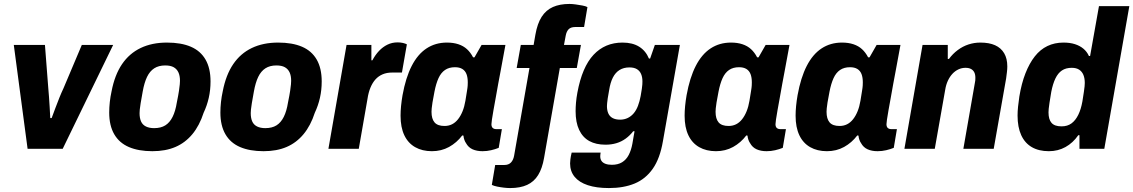

<svg xmlns="http://www.w3.org/2000/svg" viewBox="-20 -755 5749 974"><path d="M120 0 50 -527H208L225 -307Q227 -290 228.5 -264.5Q230 -239 232 -211.5Q234 -184 235 -156H242Q251 -180 261 -207Q271 -234 281.5 -260Q292 -286 302 -307L395 -527H554L298 0Z M753 12Q683 12 634 -9Q585 -30 559.5 -74Q534 -118 534 -184Q534 -210 537 -237.5Q540 -265 546 -292Q562 -375 599 -429.5Q636 -484 693.5 -511.5Q751 -539 827 -539Q899 -539 948 -518Q997 -497 1022.5 -453Q1048 -409 1048 -342Q1048 -298 1039 -258.5Q1030 -219 1013 -183Q992 -118 956 -74.5Q920 -31 870 -9.5Q820 12 753 12ZM762 -105Q796 -105 818.5 -119Q841 -133 855.5 -162Q870 -191 877 -235Q885 -274 888 -295Q891 -316 892 -327Q893 -338 893 -345Q893 -371 885 -388Q877 -405 861 -414Q845 -423 818 -423Q785 -423 762.5 -408.5Q740 -394 726 -365Q712 -336 704 -291Q697 -253 693.5 -231.5Q690 -210 689 -199Q688 -188 688 -181Q688 -156 695.5 -139Q703 -122 720 -113.5Q737 -105 762 -105Z M1317 12Q1247 12 1198 -9Q1149 -30 1123.5 -74Q1098 -118 1098 -184Q1098 -210 1101 -237.5Q1104 -265 1110 -292Q1126 -375 1163 -429.5Q1200 -484 1257.5 -511.5Q1315 -539 1391 -539Q1463 -539 1512 -518Q1561 -497 1586.5 -453Q1612 -409 1612 -342Q1612 -298 1603 -258.5Q1594 -219 1577 -183Q1556 -118 1520 -74.5Q1484 -31 1434 -9.5Q1384 12 1317 12ZM1326 -105Q1360 -105 1382.5 -119Q1405 -133 1419.5 -162Q1434 -191 1441 -235Q1449 -274 1452 -295Q1455 -316 1456 -327Q1457 -338 1457 -345Q1457 -371 1449 -388Q1441 -405 1425 -414Q1409 -423 1382 -423Q1349 -423 1326.5 -408.5Q1304 -394 1290 -365Q1276 -336 1268 -291Q1261 -253 1257.5 -231.5Q1254 -210 1253 -199Q1252 -188 1252 -181Q1252 -156 1259.5 -139Q1267 -122 1284 -113.5Q1301 -105 1326 -105Z M1646 0 1738 -527H1864V-449H1869Q1884 -477 1903 -497Q1922 -517 1945.5 -528.5Q1969 -540 1997 -540Q2012 -540 2024.5 -537Q2037 -534 2044 -530L2019 -387H1970Q1942 -387 1921 -378Q1900 -369 1885 -352.5Q1870 -336 1859.5 -311Q1849 -286 1844 -252L1800 0Z M2171 12Q2122 12 2086 -8.5Q2050 -29 2031 -69Q2012 -109 2012 -168Q2012 -191 2014.5 -217Q2017 -243 2022 -272Q2038 -361 2068.5 -420.5Q2099 -480 2144 -509.5Q2189 -539 2247 -539Q2280 -539 2305.5 -530.5Q2331 -522 2349 -505.5Q2367 -489 2380 -464H2387L2423 -527H2544L2520 -397Q2514 -366 2507.5 -330.5Q2501 -295 2495 -260.5Q2489 -226 2483.5 -197Q2478 -168 2475.5 -148.5Q2473 -129 2473 -125Q2473 -112 2479.5 -106Q2486 -100 2497 -100H2526L2510 -5Q2493 2 2471.5 7Q2450 12 2428 12Q2399 12 2377.5 2.5Q2356 -7 2344 -29Q2339 -36 2335.5 -46Q2332 -56 2331 -67L2325 -68Q2297 -31 2258 -9.5Q2219 12 2171 12ZM2235 -116Q2256 -116 2273 -124.5Q2290 -133 2303.5 -150Q2317 -167 2326.5 -190.5Q2336 -214 2341 -244Q2346 -276 2349 -293.5Q2352 -311 2352.5 -321Q2353 -331 2353 -337Q2353 -362 2346.5 -379Q2340 -396 2325.5 -405Q2311 -414 2288 -414Q2258 -414 2237.5 -400Q2217 -386 2204.5 -358.5Q2192 -331 2184 -290Q2177 -255 2174 -235.5Q2171 -216 2170 -205.5Q2169 -195 2169 -188Q2169 -152 2184.5 -134Q2200 -116 2235 -116Z M2568 199Q2554 199 2536.5 197Q2519 195 2502 191.5Q2485 188 2475 183L2492 82H2538Q2560 82 2572 69.5Q2584 57 2588 35L2666 -410H2601L2622 -527H2687L2696 -579Q2706 -636 2728 -670Q2750 -704 2785 -719.5Q2820 -735 2869 -735Q2883 -735 2900.5 -732.5Q2918 -730 2934.5 -727Q2951 -724 2960 -719L2943 -618H2899Q2876 -618 2865 -607Q2854 -596 2850 -575L2841 -527H2927L2906 -410H2820L2740 46Q2731 99 2710 133Q2689 167 2654 183Q2619 199 2568 199Z M3069 199Q3006 199 2962 184.5Q2918 170 2895 142Q2872 114 2872 74Q2872 67 2873.5 53.5Q2875 40 2880 19H3027Q3026 24 3025.5 29.5Q3025 35 3025 38Q3025 52 3031.5 61.5Q3038 71 3051.5 76Q3065 81 3084 81Q3115 81 3136 68Q3157 55 3169.5 31Q3182 7 3188 -26Q3191 -42 3193.5 -58Q3196 -74 3199 -89H3192Q3175 -67 3153.5 -51.5Q3132 -36 3106.5 -28.5Q3081 -21 3052 -21Q3003 -21 2969.5 -39.5Q2936 -58 2918 -96Q2900 -134 2900 -191Q2900 -211 2902 -234.5Q2904 -258 2909 -285Q2933 -415 2991 -477Q3049 -539 3138 -539Q3189 -539 3222.5 -518Q3256 -497 3272 -458H3278L3302 -527H3429L3343 -39Q3328 49 3291.5 101Q3255 153 3199.5 176Q3144 199 3069 199ZM3126 -148Q3147 -148 3164.5 -156.5Q3182 -165 3195 -180.5Q3208 -196 3216.5 -218.5Q3225 -241 3230 -268Q3234 -291 3236 -304.5Q3238 -318 3238.5 -326.5Q3239 -335 3239 -342Q3239 -364 3232 -380Q3225 -396 3210.5 -404.5Q3196 -413 3173 -413Q3144 -413 3123 -400Q3102 -387 3089 -361.5Q3076 -336 3070 -297Q3065 -272 3063 -256.5Q3061 -241 3060 -232.5Q3059 -224 3059 -217Q3059 -195 3066 -179.5Q3073 -164 3088 -156Q3103 -148 3126 -148Z M3612 12Q3563 12 3527 -8.5Q3491 -29 3472 -69Q3453 -109 3453 -168Q3453 -191 3455.5 -217Q3458 -243 3463 -272Q3479 -361 3509.5 -420.5Q3540 -480 3585 -509.5Q3630 -539 3688 -539Q3721 -539 3746.5 -530.5Q3772 -522 3790 -505.5Q3808 -489 3821 -464H3828L3864 -527H3985L3961 -397Q3955 -366 3948.5 -330.5Q3942 -295 3936 -260.5Q3930 -226 3924.5 -197Q3919 -168 3916.5 -148.5Q3914 -129 3914 -125Q3914 -112 3920.5 -106Q3927 -100 3938 -100H3967L3951 -5Q3934 2 3912.5 7Q3891 12 3869 12Q3840 12 3818.5 2.5Q3797 -7 3785 -29Q3780 -36 3776.5 -46Q3773 -56 3772 -67L3766 -68Q3738 -31 3699 -9.5Q3660 12 3612 12ZM3676 -116Q3697 -116 3714 -124.5Q3731 -133 3744.5 -150Q3758 -167 3767.5 -190.5Q3777 -214 3782 -244Q3787 -276 3790 -293.5Q3793 -311 3793.5 -321Q3794 -331 3794 -337Q3794 -362 3787.5 -379Q3781 -396 3766.5 -405Q3752 -414 3729 -414Q3699 -414 3678.5 -400Q3658 -386 3645.5 -358.5Q3633 -331 3625 -290Q3618 -255 3615 -235.5Q3612 -216 3611 -205.5Q3610 -195 3610 -188Q3610 -152 3625.5 -134Q3641 -116 3676 -116Z M4175 12Q4126 12 4090 -8.5Q4054 -29 4035 -69Q4016 -109 4016 -168Q4016 -191 4018.5 -217Q4021 -243 4026 -272Q4042 -361 4072.5 -420.5Q4103 -480 4148 -509.5Q4193 -539 4251 -539Q4284 -539 4309.5 -530.5Q4335 -522 4353 -505.5Q4371 -489 4384 -464H4391L4427 -527H4548L4524 -397Q4518 -366 4511.5 -330.5Q4505 -295 4499 -260.5Q4493 -226 4487.5 -197Q4482 -168 4479.5 -148.5Q4477 -129 4477 -125Q4477 -112 4483.5 -106Q4490 -100 4501 -100H4530L4514 -5Q4497 2 4475.5 7Q4454 12 4432 12Q4403 12 4381.5 2.5Q4360 -7 4348 -29Q4343 -36 4339.5 -46Q4336 -56 4335 -67L4329 -68Q4301 -31 4262 -9.5Q4223 12 4175 12ZM4239 -116Q4260 -116 4277 -124.5Q4294 -133 4307.5 -150Q4321 -167 4330.5 -190.5Q4340 -214 4345 -244Q4350 -276 4353 -293.5Q4356 -311 4356.5 -321Q4357 -331 4357 -337Q4357 -362 4350.5 -379Q4344 -396 4329.5 -405Q4315 -414 4292 -414Q4262 -414 4241.5 -400Q4221 -386 4208.5 -358.5Q4196 -331 4188 -290Q4181 -255 4178 -235.5Q4175 -216 4174 -205.5Q4173 -195 4173 -188Q4173 -152 4188.5 -134Q4204 -116 4239 -116Z M4568 0 4660 -527H4788V-456H4794Q4813 -482 4838.5 -501Q4864 -520 4893 -529.5Q4922 -539 4953 -539Q4998 -539 5028 -525.5Q5058 -512 5074 -485Q5090 -458 5090 -418Q5090 -404 5088 -388.5Q5086 -373 5084 -357L5021 0H4867L4925 -332Q4927 -340 4927.5 -347Q4928 -354 4928 -360Q4928 -377 4922.5 -388Q4917 -399 4906 -405Q4895 -411 4878 -411Q4859 -411 4842 -403Q4825 -395 4811.5 -380.5Q4798 -366 4788.5 -345.5Q4779 -325 4775 -300L4722 0Z M5301 12Q5250 12 5214.5 -8.5Q5179 -29 5160.5 -69.5Q5142 -110 5142 -169Q5142 -190 5144.5 -214Q5147 -238 5151 -265Q5162 -332 5182 -383Q5202 -434 5229.5 -469Q5257 -504 5293.5 -521.5Q5330 -539 5375 -539Q5408 -539 5433 -531Q5458 -523 5476 -508Q5494 -493 5504 -471H5510L5555 -724H5709L5582 0H5456V-69H5450Q5423 -30 5385 -9Q5347 12 5301 12ZM5365 -114Q5395 -114 5415.5 -129Q5436 -144 5450 -172.5Q5464 -201 5471 -241Q5476 -272 5478.5 -289.5Q5481 -307 5482 -316.5Q5483 -326 5483 -334Q5483 -358 5476 -375Q5469 -392 5454.5 -401.5Q5440 -411 5417 -411Q5387 -411 5367 -397.5Q5347 -384 5334 -357Q5321 -330 5313 -289Q5307 -253 5304 -233.5Q5301 -214 5300 -203Q5299 -192 5299 -185Q5299 -149 5314.5 -131.5Q5330 -114 5365 -114Z"/></svg>

Font: Archivo SemiCondensed ExtraBold
Style: Italic
Weight: 800
Width: 4
Italic angle: -10°
Designer: Hector Gatti
Foundry: Omnibus-Type
Version: Version 2.001